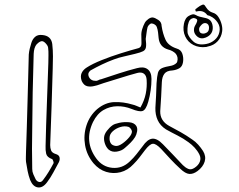

<svg xmlns="http://www.w3.org/2000/svg" viewBox="-20 -767 1040 834"><path d="M904 -712Q919 -708 928.5 -693.5Q938 -679 942.5 -662Q947 -645 945 -631Q942 -606 925.5 -588Q909 -570 883 -565Q881 -564 879.5 -564Q878 -564 876 -563Q845 -559 820.5 -571.5Q796 -584 784.5 -609Q773 -634 779 -664Q781 -675 786.5 -684.5Q792 -694 802 -699Q809 -703 816 -704.5Q823 -706 830 -702Q838 -697 847.5 -694.5Q857 -692 867 -690Q885 -687 893.5 -678Q902 -669 904 -652Q907 -618 874 -604Q852 -595 836 -609Q818 -625 824 -648Q826 -654 829.5 -659.5Q833 -665 835 -671Q840 -682 831 -686Q822 -690 818 -688Q805 -685 800 -671.5Q795 -658 794.5 -644Q794 -630 795 -623Q800 -605 819.5 -587Q839 -569 876 -576Q897 -580 913 -594Q929 -608 933 -628Q938 -650 925.5 -669Q913 -688 893 -697Q890 -699 886 -699.5Q882 -700 880 -702Q863 -725 833 -717Q829 -717 829 -722Q827 -725 830 -728Q835 -732 839.5 -735Q844 -738 848 -741Q860 -748 864.5 -747Q869 -746 876 -734Q887 -717 904 -712ZM815 -161Q829 -152 841 -138.5Q853 -125 862 -111Q876 -88 869 -65Q862 -42 838 -24Q819 -10 802 -11.5Q785 -13 763 -34Q741 -54 720.5 -76Q700 -98 680 -120Q657 -144 643.5 -142.5Q630 -141 610 -115Q598 -99 586 -83.5Q574 -68 560 -54Q535 -27 503.5 -19Q472 -11 441 -20.5Q410 -30 386 -58Q357 -93 349.5 -136.5Q342 -180 355.5 -222Q369 -264 402 -293Q437 -322 476 -323.5Q515 -325 555 -313Q564 -311 572 -307.5Q580 -304 590 -300Q607 -330 613 -359.5Q619 -389 617 -420Q616 -439 605 -447Q594 -455 576 -450Q539 -440 503 -428.5Q467 -417 430 -406Q420 -403 411 -399.5Q402 -396 392 -394Q374 -389 359 -392.5Q344 -396 335 -415Q328 -435 334.5 -449.5Q341 -464 357 -474Q382 -490 422 -506Q462 -522 505 -535.5Q548 -549 582 -558Q595 -562 594.5 -579.5Q594 -597 594 -610Q593 -625 597.5 -640Q602 -655 609 -668Q614 -677 624.5 -684.5Q635 -692 644 -691Q653 -690 667.5 -680.5Q682 -671 682 -654Q687 -621 699 -594.5Q711 -568 748 -556Q766 -551 772 -533.5Q778 -516 775 -497Q772 -478 759 -470.5Q746 -463 729 -461Q704 -460 694 -446.5Q684 -433 683 -410Q682 -379 680 -347.5Q678 -316 676 -284Q675 -242 715 -220Q740 -207 765.5 -192.5Q791 -178 815 -161ZM847 -649Q844 -643 845 -636Q846 -629 850 -625Q858 -619 870 -622Q888 -627 888 -646Q888 -662 876 -666Q865 -669 856 -660Q854 -658 851.5 -655Q849 -652 847 -649ZM825 -38Q842 -49 848 -64.5Q854 -80 846 -96Q838 -112 825.5 -125.5Q813 -139 799 -149Q776 -166 751 -178.5Q726 -191 701 -205Q676 -221 665 -245Q654 -269 655 -299Q657 -325 658 -352Q659 -379 660 -405Q662 -436 666 -450.5Q670 -465 683.5 -471Q697 -477 726 -482Q734 -484 741.5 -489Q749 -494 750 -500Q755 -518 744 -533Q738 -540 728.5 -545Q719 -550 710 -552Q673 -563 669 -602Q668 -614 666.5 -626.5Q665 -639 661 -650Q659 -656 652 -660.5Q645 -665 639 -665Q635 -666 629 -660.5Q623 -655 621 -649Q618 -637 616.5 -624Q615 -611 613 -598Q616 -574 614 -562Q612 -550 601.5 -544.5Q591 -539 566 -533Q543 -527 519.5 -522Q496 -517 475 -509Q448 -499 423 -487Q398 -475 373 -461Q372 -460 371.5 -459.5Q371 -459 370 -458Q360 -448 365.5 -434.5Q371 -421 385 -417Q387 -417 389.5 -416.5Q392 -416 394 -416Q401 -415 407 -418.5Q413 -422 420 -423Q459 -436 497.5 -448.5Q536 -461 575 -471Q604 -479 621 -466.5Q638 -454 638 -424Q638 -375 624 -325Q614 -290 599.5 -285Q585 -280 551 -294Q521 -306 489 -305.5Q457 -305 429.5 -289Q402 -273 384 -237Q344 -153 398 -79Q425 -42 468 -38Q511 -34 544 -66Q560 -81 573 -97.5Q586 -114 599 -131Q620 -162 641 -164.5Q662 -167 688 -140Q710 -118 731 -95.5Q752 -73 774 -50Q785 -39 797.5 -33.5Q810 -28 825 -38ZM222 -98Q236 -94 238.5 -84Q241 -74 236 -63Q224 -41 212 -18.5Q200 4 185 24Q166 50 144.5 47Q123 44 111 15Q104 -4 100 -24Q96 -44 93 -64Q92 -75 92.5 -86.5Q93 -98 93 -109Q93 -109 94 -138.5Q95 -168 96.5 -216.5Q98 -265 99.5 -321.5Q101 -378 102.5 -433Q104 -488 105 -530Q106 -542 109 -555Q112 -568 116 -580Q121 -597 132.5 -607Q144 -617 163 -615Q202 -612 207 -576Q210 -549 210 -522.5Q210 -496 209 -469Q207 -387 204 -303.5Q201 -220 198 -137Q198 -124 202 -113.5Q206 -103 222 -98ZM212 -57Q214 -59 211.5 -67Q209 -75 206 -76Q184 -84 180.5 -99.5Q177 -115 178 -133Q180 -222 183.5 -312Q187 -402 190 -494Q190 -509 190.5 -526.5Q191 -544 189 -560Q188 -568 179.5 -577.5Q171 -587 164 -588Q157 -589 147.5 -582Q138 -575 134 -567Q129 -557 127.5 -545.5Q126 -534 126 -522Q121 -366 120 -209Q118 -120 120 -33Q120 -21 125 -9.5Q130 2 135 12Q141 22 150.5 23.5Q160 25 167 15Q180 -2 191 -20Q202 -38 212 -57ZM469 -223Q477 -229 498 -233.5Q519 -238 541 -236Q563 -234 572 -220Q578 -210 575.5 -196Q573 -182 567 -172Q559 -159 547 -147Q535 -135 522 -124Q509 -112 487.5 -108.5Q466 -105 451 -118Q441 -128 436 -142.5Q431 -157 432 -170Q433 -184 444.5 -199Q456 -214 469 -223ZM483 -133Q495 -132 511.5 -143.5Q528 -155 541 -170.5Q554 -186 553 -197Q552 -203 547 -209Q542 -215 538 -216Q521 -221 502 -215Q483 -209 469.5 -196.5Q456 -184 456 -169Q455 -155 461 -145Q467 -135 483 -133Z"/></svg>

Font: Shizuru
Style: Regular
Weight: 400
Version: Version 1.000